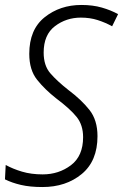

<svg xmlns="http://www.w3.org/2000/svg" viewBox="-24 -744 496 774"><path d="M369 -195Q369 -260 336.5 -301Q304 -342 252 -381Q205 -418 178.5 -449Q152 -480 152 -532Q152 -604 197.5 -638.5Q243 -673 302 -673Q339 -673 370 -663Q401 -653 428 -638L452 -687Q423 -703 386.5 -713.5Q350 -724 304 -724Q218 -724 156 -674.5Q94 -625 94 -527Q94 -462 125.5 -422.5Q157 -383 203 -347Q259 -305 285 -272.5Q311 -240 311 -191Q311 -115 262 -78Q213 -41 148 -41Q102 -41 65 -52Q28 -63 -1 -79L-4 -21Q24 -7 60.5 1.5Q97 10 147 10Q242 10 305.5 -42.5Q369 -95 369 -195Z"/></svg>

Font: Noto Sans UI SemiCondensed Light
Style: Italic
Weight: 300
Width: 4
Designer: Monotype Design Team
Foundry: Monotype Imaging Inc.
Version: 1.001